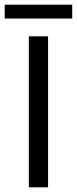

<svg xmlns="http://www.w3.org/2000/svg" viewBox="-53 -799 328 819"><path d="M-33 -720V-779H255V-720ZM70 0V-644H152V0Z"/></svg>

Font: Kanit Light
Style: Regular
Weight: 300
Designer: Katatrad Team
Foundry: CadsonDemak
Version: Version 2.000; ttfautohint (v1.8.3)